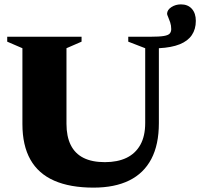

<svg xmlns="http://www.w3.org/2000/svg" viewBox="-20 -843 916 878"><path d="M763 -710Q763 -726.5 758.2 -740.8Q753.5 -755 748.8 -765.5Q744 -776 744 -780Q744.5 -798 763.8 -810.5Q783 -823 807.5 -823Q839 -823 857.2 -802.8Q875.5 -782.5 875.5 -747.5Q875.5 -709.5 857.2 -682.5Q839 -655.5 801.8 -640.5Q764.5 -625.5 706.5 -622.5V-280Q706.5 -181.5 672 -116Q637.5 -50.5 571 -17.8Q504.5 15 407.5 15Q300.5 15 228 -16.8Q155.5 -48.5 119 -113.2Q82.5 -178 82.5 -275.5V-622.5L13 -652.5V-675H353V-652.5L284 -622.5V-277Q284 -219 303.5 -179.8Q323 -140.5 362 -121Q401 -101.5 459.5 -101.5Q517.5 -101.5 558.5 -121.2Q599.5 -141 621.8 -180.8Q644 -220.5 644 -281V-622.5L566.5 -652.5V-675H667.5Q709 -675 729.5 -678.5Q750 -682 756.5 -690Q763 -698 763 -710Z"/></svg>

Font: Newsreader 24pt ExtraBold
Style: Regular
Weight: 800
Designer: Hugues Gentile
Foundry: Production Type
Version: Version 1.003